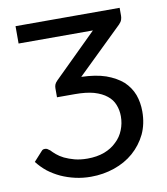

<svg xmlns="http://www.w3.org/2000/svg" viewBox="-82 -786 750 862"><g transform="rotate(-10 293.5 -354.5)"><path d="M297.9 -441.4Q363.3 -439.5 409.2 -423.8Q455.1 -407.2 485.4 -380.9Q514.6 -353.5 528.3 -317.4Q541 -282.2 541 -241.2Q541 -184.6 519.5 -138.7Q497.1 -92.8 459 -59.6Q421.9 -27.3 371.1 -9.8Q320.3 7.8 263.7 7.8Q226.6 7.8 192.4 0Q158.2 -7.8 127.9 -21.5Q96.7 -36.1 71.3 -55.7Q45.9 -76.2 26.4 -101.6Q39.1 -115.2 64.5 -143.6Q69.3 -149.4 73.2 -150.4Q77.1 -151.4 80.1 -151.4Q85.9 -151.4 90.8 -149.4Q94.7 -147.5 103.5 -140.6Q111.3 -131.8 125 -120.1Q138.7 -108.4 158.2 -98.6Q178.7 -88.9 204.1 -82Q230.5 -75.2 262.7 -75.2Q305.7 -75.2 339.8 -87.9Q373 -100.6 395.5 -123Q418.9 -144.5 430.7 -174.8Q442.4 -204.1 442.4 -236.3Q442.4 -264.6 432.6 -289.1Q422.9 -314.5 400.4 -332Q378.9 -349.6 342.8 -360.4Q307.6 -370.1 255.9 -370.1Q228.5 -370.1 174.8 -370.1Q174.8 -380.9 174.8 -411.1Q174.8 -419.9 177.7 -427.7Q180.7 -435.5 189.5 -444.3Q254.9 -508.8 385.7 -637.7Q300.8 -637.7 46.9 -637.7Q46.9 -657.2 46.9 -716.8Q165 -716.8 521.5 -716.8Q521.5 -707 521.5 -680.7Q521.5 -671.9 518.6 -663.1Q515.6 -653.3 505.9 -643.6Q436.5 -576.2 297.9 -441.4Z"/></g></svg>

Font: Lato
Style: Regular
Weight: 400
Designer: Lukasz Dziedzic with Adam Twardoch and Botio Nikoltchev
Version: Version 2.015; 2015-08-06; http://www.latofonts.com/